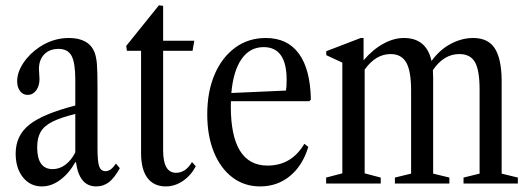

<svg xmlns="http://www.w3.org/2000/svg" viewBox="-20 -674 1938 705"><path d="M133.5 10.5Q91 10.5 64.2 -23Q37.5 -56.5 37.5 -110Q37.5 -176 87.5 -216Q137.5 -256 256.5 -286.5V-380Q256.5 -443.5 242.8 -469Q229 -494.5 195 -494.5Q162 -494.5 142.5 -474.5Q123 -454.5 123 -420.5Q123 -411 124 -401.8Q125 -392.5 125 -384Q125 -358.5 112.8 -342Q100.5 -325.5 81.5 -325.5Q64.5 -325.5 53.8 -339.5Q43 -353.5 43 -376Q43 -408.5 65.8 -442.8Q88.5 -477 125.5 -501.5Q175.5 -534.5 233 -534.5Q305.5 -534.5 327 -482.5Q333.5 -465.5 335.8 -439.5Q338 -413.5 338 -352.5V-129Q338 -80.5 344.2 -63Q350.5 -45.5 367.5 -45.5Q387.5 -45.5 405.5 -73.5L420 -56.5Q400.5 -21 380.2 -5.2Q360 10.5 333 10.5Q271 10.5 259 -78.5H256.5Q233.5 -37.5 201.2 -13.5Q169 10.5 133.5 10.5ZM173.5 -53Q198.5 -53 220.2 -69.2Q242 -85.5 256.5 -114.5V-255.5Q203 -242.5 172.2 -227Q141.5 -211.5 129 -189.2Q116.5 -167 116.5 -133.5Q116.5 -53 173.5 -53Z M589 10.5Q544.5 10.5 521.2 -21Q498 -52.5 498 -111.5V-487.5H446L443.5 -505.5L563.5 -654.5L579 -652.5V-524.5H693.5L687 -487.5H579V-121.5Q579 -39.5 626.5 -39.5Q661.5 -39.5 685 -79L699 -63.5Q681 -29.5 651.5 -9.5Q622 10.5 589 10.5Z M935 10.5Q877 10.5 833.2 -22.8Q789.5 -56 765.2 -115.8Q741 -175.5 741 -254Q741 -337.5 768 -400.5Q795 -463.5 843.5 -499Q892 -534.5 956 -534.5Q1035.5 -534.5 1077.5 -477Q1119.5 -419.5 1121.5 -308.5L1116 -302.5H828Q827.5 -293 827.5 -283.5Q827.5 -66 962.5 -66Q1050.5 -66 1097.5 -146L1112 -134.5Q1091 -65.5 1044.5 -27.5Q998 10.5 935 10.5ZM948 -501Q897.5 -501 867 -457.2Q836.5 -413.5 829.5 -332.5L1030 -341.5Q1032.5 -354 1032.5 -381Q1032.5 -501 948 -501Z M1177.5 0V-22L1237 -37.5V-444L1178 -471.5V-486L1304.5 -534.5H1315V-452.5Q1348 -491.5 1386.8 -513Q1425.5 -534.5 1463 -534.5Q1546 -534.5 1564.5 -450Q1595 -492 1635.5 -513.2Q1676 -534.5 1717.5 -534.5Q1771 -534.5 1795.8 -498Q1820.5 -461.5 1822 -383V-36.5L1881.5 -22V0H1682V-22L1741 -36.5V-345Q1741 -416 1724 -445.8Q1707 -475.5 1666.5 -475.5Q1609.5 -475.5 1569.5 -416.5Q1570.5 -403 1570.5 -387.5V-36.5L1630 -22V0H1430V-22L1489.5 -36.5V-342Q1489.5 -413 1471.8 -444.2Q1454 -475.5 1414.5 -475.5Q1359.5 -475.5 1319 -418.5V-37.5L1378 -22V0Z"/></svg>

Font: Libre Caslon Condensed
Style: Regular
Weight: 400
Designer: Pablo Impallari, Rodrigo Fuenzalida, Katja Schimmel, Ertekin Erdin
Foundry: Pablo Impallari, Rodrigo Fuenzalida
Version: Version 2.000; ttfautohint (v1.8.4.7-5d5b);gftools[0.9.33]